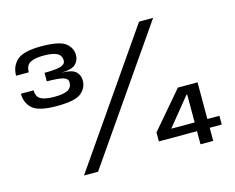

<svg xmlns="http://www.w3.org/2000/svg" viewBox="-96 -823 1180 963"><g transform="rotate(-15 494.0 -341.0)"><path d="M187 -371.5Q282.5 -371.5 314 -397.5Q345.5 -423.5 345.5 -462Q345.5 -490.5 326.2 -508.5Q307 -526.5 252.5 -527.5Q306 -528.5 325.8 -547.2Q345.5 -566 345.5 -594.5Q345.5 -631.5 314 -656.5Q282.5 -681.5 187 -681.5Q95.5 -681.5 62 -651.2Q28.5 -621 28.5 -571.5H94.5Q94.5 -608 118 -620.8Q141.5 -633.5 187.5 -633.5Q234 -633.5 256.5 -622Q279 -610.5 279 -583Q279 -564.5 255.5 -556.8Q232 -549 170 -548.5V-504.5Q232 -504 255.5 -496.8Q279 -489.5 279 -471Q279 -443 257 -431.2Q235 -419.5 187.5 -419.5Q139.5 -419.5 117 -432Q94.5 -444.5 94.5 -478H28.5Q28.5 -430 60.8 -400.8Q93 -371.5 187 -371.5ZM228 0H301L767.5 -674H694.5ZM833 0H899V-68H961.5V-113.5H899V-304H797L635 -114.5V-68H833ZM711.5 -113.5 829.5 -258.5H833V-113.5Z"/></g></svg>

Font: Anybody UltraCondensed Thin SemiBold
Style: Regular
Weight: 600
Version: Version 1.111